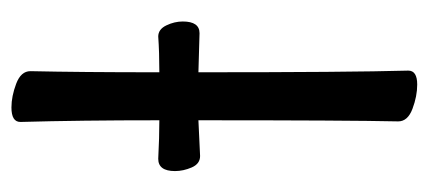

<svg xmlns="http://www.w3.org/2000/svg" viewBox="-232 -520 767 344"><g transform="rotate(-90 152.0 -347.5)"><path d="M173 16Q152 16 129.5 7.5Q107 -1 107 -18Q109 -107 109 -376L45 -373Q31 -373 24.5 -388Q18 -403 18 -418Q18 -448 40 -448Q78 -446 109 -446Q109 -589 106 -695Q106 -711 132 -711Q152 -711 174.5 -702.5Q197 -694 197 -677Q195 -588 195 -446Q231 -446 259 -448Q272 -448 279 -433.5Q286 -419 286 -404Q286 -374 265 -374L195 -376Q195 -106 198 0Q198 16 173 16Z"/></g></svg>

Font: LXGW WenKai Lite Medium
Style: Regular
Weight: 500
Designer: LXGW / Fontworks Inc.
Foundry: LXGW / Fontworks Inc.
Version: Version 1.511; March 25, 2025